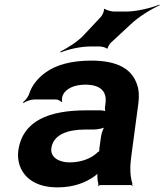

<svg xmlns="http://www.w3.org/2000/svg" viewBox="-20 -800 710 830"><path d="M548 -128 578 -352C582 -383 581 -410 573 -433C551 -501 490 -538 374 -538C288 -538 222 -519 179 -488C149 -467 120 -436 107 -397C103 -382 89 -365 79 -358L82 -355C91 -362 114 -370 129 -370H222C230 -370 242 -364 245 -359L249 -361C246 -366 249 -383 252 -390C267 -419 304 -434 349 -434C415 -434 443 -404 436 -353L434 -338C433 -331 434 -318 437 -314L439 -317C436 -321 422 -323 413 -323H353C193 -323 77 -279 59 -148C56 -125 59 -104 65 -85C84 -30 137 10 228 10C299 10 352 -11 391 -40C396 -44 403 -50 405 -54L402 -55C400 -51 401 -43 401 -37C401 -26 402 -16 405 -7C406 -5 405 1 404 3L405 5C406 3 411 0 414 0H546C548 0 551 2 552 3L554 1C553 0 551 -2 551 -4C551 -5 553 -7 553 -7L551 -10C542 -43 541 -80 548 -128ZM202 -159C210 -218 272 -240 348 -240H384C402 -240 431 -246 439 -253L435 -256C427 -249 419 -225 417 -211L410 -162C410 -159 408 -145 410 -143L412 -146C410 -148 400 -141 398 -138C373 -115 331 -98 281 -98C232 -98 197 -122 202 -159ZM416 -727 341 -647C315 -619 266 -589 241 -577L242 -573C268 -585 326 -599 368 -599H412C420 -599 440 -594 441 -590L446 -591C445 -596 454 -611 460 -616L543 -693C579 -728 636 -762 670 -777L669 -780C635 -766 571 -750 525 -750H472C462 -750 437 -757 433 -762L429 -761C432 -755 423 -734 416 -727Z"/></svg>

Font: Asimov
Style: EdgeWideIt
Weight: 500
Designer: Google
Version: Version 2.000980: 2014